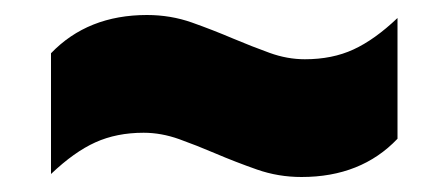

<svg xmlns="http://www.w3.org/2000/svg" viewBox="-20 -508 598 256"><path d="M382 -272Q351 -272 322.5 -282Q294 -292 267 -303.5Q242.5 -314 218.8 -322.5Q195 -331 171.5 -331Q135.5 -331 107.2 -318.2Q79 -305.5 48 -276V-437Q97 -488 176 -488Q207.5 -488 235.8 -478Q264 -468 291 -456.5Q316 -446 339.5 -437.5Q363 -429 386.5 -429Q423 -429 451.2 -442Q479.5 -455 510 -484V-323Q461.5 -272 382 -272Z"/></svg>

Font: Encode Sans Condensed Thin Black
Style: Regular
Weight: 900
Version: Version 3.002